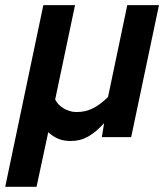

<svg xmlns="http://www.w3.org/2000/svg" viewBox="-51 -532 646 745"><path d="M458 0H344.2L353 -54.2Q322.3 -20 291.5 -2.4Q260.7 15.1 224.1 15.1Q194.8 15.1 174.6 6.3Q154.3 -2.4 136.2 -19L90.8 192.9H-30.8L117.2 -512.2H240.2L163.1 -146Q167.5 -136.7 175.5 -127.9Q183.6 -119.1 194.6 -112.3Q205.6 -105.5 218.8 -101.3Q231.9 -97.2 246.1 -97.2Q280.8 -97.2 309.8 -111.8Q338.9 -126.5 368.2 -155.8L442.9 -512.2H565.9Z"/></svg>

Font: Lorenzo Sans
Style: Bold Italic
Weight: 700
Italic angle: -12°
Foundry: Intel Corporation
Version: Version 1.00; ttfautohint (v1.5)